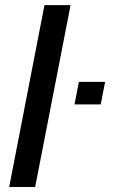

<svg xmlns="http://www.w3.org/2000/svg" viewBox="-20 -745 466 765"><path d="M261.2 -724.6 120.1 0H16.6L157.2 -724.6ZM398.9 -418.9 381.3 -329.1H276.9L294.4 -418.9Z"/></svg>

Font: Arimo Medium
Style: Italic
Weight: 500
Italic angle: -12°
Designer: Steve Matteson
Foundry: Monotype Imaging Inc.
Version: Version 1.33